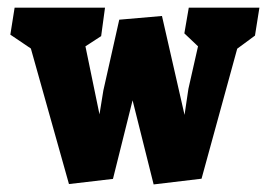

<svg xmlns="http://www.w3.org/2000/svg" viewBox="-20 -467 705 507"><path d="M61.5 -338.9 162.1 19 278.3 5.4 330.1 -202.1 385.7 20 512.2 4.9 606.4 -338.4 653.3 -373 665 -446.8H478.5L466.8 -378.9L502.9 -344.7L477.5 -232.4L467.3 -163.6L407.7 -424.8L294.9 -415L252.9 -228L242.7 -165L205.6 -344.7L247.1 -371.6L257.3 -446.8H18.6L7.3 -375.5Z"/></svg>

Font: Neuton ExtraBold
Style: Regular
Weight: 800
Designer: Brian M Zick
Foundry: Brian M Zick
Version: Version 1.560